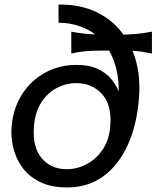

<svg xmlns="http://www.w3.org/2000/svg" viewBox="-20 -809 702 843"><path d="M274 14Q204 14 155.5 -10Q107 -34 78.5 -73Q50 -112 38.5 -159.5Q27 -207 31 -254Q38 -335 77.5 -396Q117 -457 179 -490.5Q241 -524 316 -524Q372 -524 409 -506.5Q446 -489 468 -462.5Q490 -436 501 -407Q502 -460 491 -505Q480 -550 459 -587Q424 -587 398.5 -586.5Q373 -586 349 -583.5Q325 -581 293 -574V-670Q325 -664 348.5 -661.5Q372 -659 398 -658Q366 -682 325.5 -695.5Q285 -709 237 -709V-789Q336 -790 407.5 -754Q479 -718 522 -657Q556 -658 583 -660.5Q610 -663 647 -670V-574Q622 -579 602 -582Q582 -585 562 -586Q581 -540 588 -487Q595 -434 590 -378Q581 -260 540.5 -171.5Q500 -83 433 -34.5Q366 14 274 14ZM129 -254Q122 -163 163 -114.5Q204 -66 274 -66Q317 -66 359 -87.5Q401 -109 430 -151Q459 -193 464 -254Q472 -347 428.5 -395.5Q385 -444 315 -444Q269 -444 228 -422Q187 -400 160.5 -358Q134 -316 129 -254Z"/></svg>

Font: Faculty Glyphic
Style: Regular
Weight: 400
Designer: Koto Studio, Dylan Young
Foundry: Koto Studio
Version: Version 1.004; ttfautohint (v1.8.4.7-5d5b)